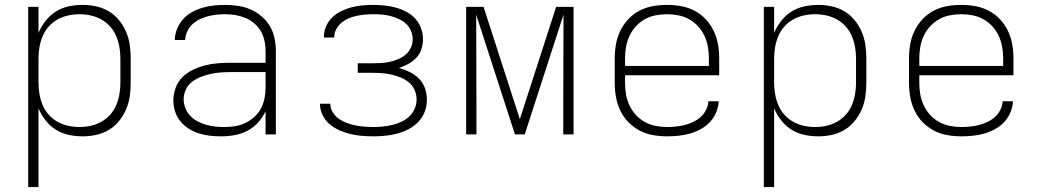

<svg xmlns="http://www.w3.org/2000/svg" viewBox="-20 -548 4240 783"><path d="M95 215V-520H137V-414Q148 -440 166 -463Q184 -486 208 -501Q232 -516 260 -522Q288 -528 317 -528Q345 -528 372.5 -522Q400 -516 423.5 -502Q447 -488 465 -466Q483 -444 494 -418.5Q505 -393 509 -365.5Q513 -338 513 -310V-210Q513 -182 509 -154.5Q505 -127 494 -101.5Q483 -76 465 -54Q447 -32 423.5 -18Q400 -4 372.5 2Q345 8 317 8Q288 8 260 2Q232 -4 208 -19Q184 -34 166 -57Q148 -80 137 -106V215ZM304 -30Q327 -30 350 -35Q373 -40 393.5 -51.5Q414 -63 429.5 -80.5Q445 -98 454 -119.5Q463 -141 467 -164Q471 -187 471 -210V-310Q471 -333 467 -356Q463 -379 454 -400.5Q445 -422 429.5 -439.5Q414 -457 393.5 -468.5Q373 -480 350 -485Q327 -490 304 -490Q281 -490 258 -485Q235 -480 214.5 -468.5Q194 -457 178.5 -439.5Q163 -422 154 -400.5Q145 -379 141 -356Q137 -333 137 -310V-210Q137 -187 141 -164Q145 -141 154 -119.5Q163 -98 178.5 -80.5Q194 -63 214.5 -51.5Q235 -40 258 -35Q281 -30 304 -30Z M882 8Q859 8 836 5.5Q813 3 791 -4Q769 -11 749.5 -23.5Q730 -36 715.5 -53.5Q701 -71 694 -93.5Q687 -116 687 -139Q687 -165 696.5 -190.5Q706 -216 724.5 -234Q743 -252 767 -263.5Q791 -275 816.5 -281.5Q842 -288 868 -290Q894 -292 920 -292H1063V-340Q1063 -361 1058.5 -382Q1054 -403 1043.5 -421Q1033 -439 1016.5 -453Q1000 -467 980.5 -475Q961 -483 940 -486.5Q919 -490 898 -490Q880 -490 862 -488Q844 -486 827 -481.5Q810 -477 793.5 -469Q777 -461 764 -448.5Q751 -436 743.5 -419.5Q736 -403 735 -385H693Q693 -408 702 -430Q711 -452 726.5 -469.5Q742 -487 763 -498.5Q784 -510 806 -516.5Q828 -523 851.5 -525.5Q875 -528 898 -528Q925 -528 951.5 -524Q978 -520 1002 -509.5Q1026 -499 1046.5 -481.5Q1067 -464 1080.5 -441.5Q1094 -419 1099.5 -392.5Q1105 -366 1105 -340V0H1063V-95Q1052 -70 1033 -49Q1014 -28 989.5 -15Q965 -2 937.5 3Q910 8 882 8ZM895 -30Q917 -30 939 -33.5Q961 -37 980.5 -46.5Q1000 -56 1016.5 -70.5Q1033 -85 1043.5 -104.5Q1054 -124 1058.5 -145.5Q1063 -167 1063 -189V-254H921Q900 -254 879.5 -252.5Q859 -251 839 -246.5Q819 -242 799.5 -234.5Q780 -227 763.5 -214.5Q747 -202 738 -183Q729 -164 729 -143Q729 -125 736 -107Q743 -89 756 -75.5Q769 -62 786 -53Q803 -44 821 -39Q839 -34 857.5 -32Q876 -30 895 -30Z M1503 8Q1479 8 1455.5 6Q1432 4 1409 -1.5Q1386 -7 1364.5 -16.5Q1343 -26 1325 -41Q1307 -56 1296 -78Q1285 -100 1285 -123V-125H1327Q1327 -106 1337 -90Q1347 -74 1362 -63.5Q1377 -53 1394.5 -46.5Q1412 -40 1430 -36.5Q1448 -33 1466.5 -31.5Q1485 -30 1503 -30Q1522 -30 1541.5 -32Q1561 -34 1580 -38.5Q1599 -43 1617 -51.5Q1635 -60 1649 -73Q1663 -86 1671 -104.5Q1679 -123 1679 -143Q1679 -162 1671 -180.5Q1663 -199 1648 -211.5Q1633 -224 1615 -231.5Q1597 -239 1578 -243.5Q1559 -248 1539.5 -249.5Q1520 -251 1500 -251H1439V-290H1500Q1518 -290 1535.5 -291Q1553 -292 1570.5 -296Q1588 -300 1604.5 -307Q1621 -314 1634.5 -325.5Q1648 -337 1655.5 -353.5Q1663 -370 1663 -388Q1663 -405 1656 -422Q1649 -439 1636 -451Q1623 -463 1606.5 -470.5Q1590 -478 1573 -482.5Q1556 -487 1538.5 -488.5Q1521 -490 1503 -490Q1486 -490 1469 -488.5Q1452 -487 1435 -483.5Q1418 -480 1402.5 -473.5Q1387 -467 1373.5 -456Q1360 -445 1351.5 -429.5Q1343 -414 1343 -397V-395H1301V-399Q1301 -421 1310.5 -442Q1320 -463 1336 -478Q1352 -493 1372.5 -503Q1393 -513 1414.5 -518.5Q1436 -524 1458.5 -526Q1481 -528 1503 -528Q1526 -528 1549 -525.5Q1572 -523 1594 -517Q1616 -511 1637 -500Q1658 -489 1673.5 -472Q1689 -455 1697 -433Q1705 -411 1705 -388Q1705 -367 1698.5 -347Q1692 -327 1677.5 -312Q1663 -297 1644.5 -287Q1626 -277 1607 -271Q1629 -265 1650.5 -254.5Q1672 -244 1688.5 -227.5Q1705 -211 1713 -188.5Q1721 -166 1721 -142Q1721 -117 1712.5 -93.5Q1704 -70 1687 -52Q1670 -34 1647.5 -22Q1625 -10 1601 -3.5Q1577 3 1552.5 5.5Q1528 8 1503 8Z M1881 0V-520H1952L2100 -62L2248 -520H2319V0H2277V-104Q2277 -189 2277.5 -274Q2278 -359 2278 -444V-488L2120 0H2080L1922 -488Q1922 -392 1922.5 -296Q1923 -200 1923 -104V0Z M2701 8Q2672 8 2643 3Q2614 -2 2588.5 -15.5Q2563 -29 2542.5 -50Q2522 -71 2509.5 -97.5Q2497 -124 2492 -152.5Q2487 -181 2487 -210V-310Q2487 -339 2492 -367.5Q2497 -396 2509.5 -422Q2522 -448 2542 -469.5Q2562 -491 2588 -504.5Q2614 -518 2642.5 -523Q2671 -528 2700 -528Q2729 -528 2757.5 -523Q2786 -518 2812 -504.5Q2838 -491 2858 -469.5Q2878 -448 2890.5 -422Q2903 -396 2908 -367.5Q2913 -339 2913 -310V-241H2529V-210Q2529 -186 2533 -163Q2537 -140 2547 -118.5Q2557 -97 2573 -79.5Q2589 -62 2610 -50.5Q2631 -39 2654 -34.5Q2677 -30 2701 -30Q2719 -30 2737.5 -32Q2756 -34 2773.5 -38.5Q2791 -43 2807.5 -51Q2824 -59 2837.5 -71Q2851 -83 2859.5 -100Q2868 -117 2869 -135H2911Q2910 -112 2900.5 -89.5Q2891 -67 2875 -50Q2859 -33 2838 -21.5Q2817 -10 2794.5 -3.5Q2772 3 2748 5.5Q2724 8 2701 8ZM2871 -279V-310Q2871 -333 2867 -356.5Q2863 -380 2853 -401.5Q2843 -423 2827 -440.5Q2811 -458 2790.5 -469.5Q2770 -481 2746.5 -485.5Q2723 -490 2700 -490Q2677 -490 2653.5 -485.5Q2630 -481 2609.5 -469.5Q2589 -458 2573 -440.5Q2557 -423 2547 -401.5Q2537 -380 2533 -356.5Q2529 -333 2529 -310V-279Z M3095 215V-520H3137V-414Q3148 -440 3166 -463Q3184 -486 3208 -501Q3232 -516 3260 -522Q3288 -528 3317 -528Q3345 -528 3372.5 -522Q3400 -516 3423.5 -502Q3447 -488 3465 -466Q3483 -444 3494 -418.5Q3505 -393 3509 -365.5Q3513 -338 3513 -310V-210Q3513 -182 3509 -154.5Q3505 -127 3494 -101.5Q3483 -76 3465 -54Q3447 -32 3423.5 -18Q3400 -4 3372.5 2Q3345 8 3317 8Q3288 8 3260 2Q3232 -4 3208 -19Q3184 -34 3166 -57Q3148 -80 3137 -106V215ZM3304 -30Q3327 -30 3350 -35Q3373 -40 3393.5 -51.5Q3414 -63 3429.5 -80.5Q3445 -98 3454 -119.5Q3463 -141 3467 -164Q3471 -187 3471 -210V-310Q3471 -333 3467 -356Q3463 -379 3454 -400.5Q3445 -422 3429.5 -439.5Q3414 -457 3393.5 -468.5Q3373 -480 3350 -485Q3327 -490 3304 -490Q3281 -490 3258 -485Q3235 -480 3214.5 -468.5Q3194 -457 3178.5 -439.5Q3163 -422 3154 -400.5Q3145 -379 3141 -356Q3137 -333 3137 -310V-210Q3137 -187 3141 -164Q3145 -141 3154 -119.5Q3163 -98 3178.5 -80.5Q3194 -63 3214.5 -51.5Q3235 -40 3258 -35Q3281 -30 3304 -30Z M3901 8Q3872 8 3843 3Q3814 -2 3788.5 -15.5Q3763 -29 3742.5 -50Q3722 -71 3709.5 -97.5Q3697 -124 3692 -152.5Q3687 -181 3687 -210V-310Q3687 -339 3692 -367.5Q3697 -396 3709.5 -422Q3722 -448 3742 -469.5Q3762 -491 3788 -504.5Q3814 -518 3842.5 -523Q3871 -528 3900 -528Q3929 -528 3957.5 -523Q3986 -518 4012 -504.5Q4038 -491 4058 -469.5Q4078 -448 4090.5 -422Q4103 -396 4108 -367.5Q4113 -339 4113 -310V-241H3729V-210Q3729 -186 3733 -163Q3737 -140 3747 -118.5Q3757 -97 3773 -79.5Q3789 -62 3810 -50.5Q3831 -39 3854 -34.5Q3877 -30 3901 -30Q3919 -30 3937.5 -32Q3956 -34 3973.5 -38.5Q3991 -43 4007.5 -51Q4024 -59 4037.5 -71Q4051 -83 4059.5 -100Q4068 -117 4069 -135H4111Q4110 -112 4100.5 -89.5Q4091 -67 4075 -50Q4059 -33 4038 -21.5Q4017 -10 3994.5 -3.5Q3972 3 3948 5.5Q3924 8 3901 8ZM4071 -279V-310Q4071 -333 4067 -356.5Q4063 -380 4053 -401.5Q4043 -423 4027 -440.5Q4011 -458 3990.5 -469.5Q3970 -481 3946.5 -485.5Q3923 -490 3900 -490Q3877 -490 3853.5 -485.5Q3830 -481 3809.5 -469.5Q3789 -458 3773 -440.5Q3757 -423 3747 -401.5Q3737 -380 3733 -356.5Q3729 -333 3729 -310V-279Z"/></svg>

Font: Iosevka Extralight Extended
Style: Regular
Weight: 200
Width: 7
Monospace: yes
Designer: Belleve Invis
Foundry: Belleve Invis
Version: Version 32.5.0; ttfautohint (v1.8.4)